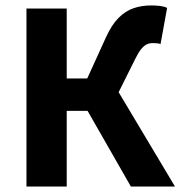

<svg xmlns="http://www.w3.org/2000/svg" viewBox="-20 -683 661 703"><path d="M76.9 0V-651.8H224.3V-395.7H299.4L367.8 -546Q388.5 -591.8 413.9 -617.3Q439.2 -642.9 469.2 -653Q499.1 -663.1 533.7 -663.1Q551.2 -663.1 566.3 -661.2Q581.3 -659.4 591.9 -654.1L567.8 -521.6Q563.4 -523.6 556.5 -524.4Q549.5 -525.2 539.6 -525.2Q527.2 -525.2 517.1 -520.5Q507 -515.7 496.7 -503Q486.5 -490.4 474.9 -466.8L414.4 -345.4L620.7 0H459.2L300.7 -277H224.3V0Z"/></svg>

Font: Source Sans 3 Variable
Style: Regular
Weight: 200
Designer: Paul D. Hunt
Foundry: Adobe Systems Incorporated
Version: Version 3.026